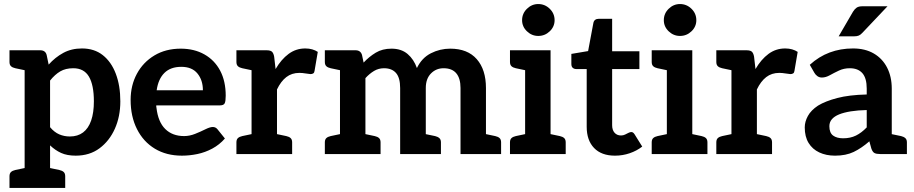

<svg xmlns="http://www.w3.org/2000/svg" viewBox="-20 -763 4529 951"><path d="M102 168V-514H179Q205 -514 211 -491L221 -443Q253 -479 293.5 -501Q334 -523 386 -523Q447 -523 489 -490Q531 -457 553.5 -398Q576 -339 576 -261Q576 -186 549 -125.5Q522 -65 473 -28.5Q424 8 355 8Q312 8 282.5 -5.5Q253 -19 228 -43V168ZM326 -87Q365 -87 391.5 -107Q418 -127 431.5 -166Q445 -205 445 -261Q445 -342 420.5 -383.5Q396 -425 343 -425Q305 -425 278.5 -409.5Q252 -394 228 -364V-133Q249 -108 273.5 -97.5Q298 -87 326 -87ZM126 -514 113 -413 56 -425Q42 -428 34.5 -435Q27 -442 27 -456V-514ZM27 168V110Q27 96 34.5 89Q42 82 56 79L113 67L126 168ZM204 168 217 67 274 79Q288 82 295.5 89Q303 96 303 110V168Z M881 8Q804 8 747 -26.5Q690 -61 658.5 -123.5Q627 -186 627 -268Q627 -340 658 -397.5Q689 -455 745 -488.5Q801 -522 875 -522Q942 -522 992.5 -493.5Q1043 -465 1070.5 -413Q1098 -361 1098 -289Q1098 -262 1093 -251.5Q1088 -241 1069 -241H754Q754 -238 754 -235Q754 -232 755 -229Q763 -159 798.5 -124Q834 -89 892 -89Q919 -89 946.5 -100Q974 -111 997 -122.5Q1020 -134 1034 -134Q1048 -134 1057 -123L1094 -77Q1067 -46 1031.5 -27Q996 -8 957.5 0Q919 8 881 8ZM756 -316H985Q985 -366 958 -399Q931 -432 878 -432Q825 -432 794.5 -402Q764 -372 756 -316Z M1226 0V-514H1300Q1320 -514 1327.5 -506.5Q1335 -499 1338 -482L1345 -421Q1373 -469 1409.5 -496Q1446 -523 1492 -523Q1511 -523 1526.5 -518.5Q1542 -514 1554 -506L1538 -412Q1537 -403 1531.5 -399.5Q1526 -396 1518 -396Q1513 -396 1495 -399Q1477 -402 1463 -402Q1425 -402 1398 -381Q1371 -360 1352 -320V0ZM1328 0 1341 -101 1398 -89Q1412 -86 1419.5 -79Q1427 -72 1427 -58V0ZM1151 0V-58Q1151 -72 1158.5 -79Q1166 -86 1180 -89L1237 -101L1250 0ZM1250 -514 1237 -413 1180 -425Q1166 -428 1158.5 -435Q1151 -442 1151 -456V-514Z M1664 0V-514H1741Q1766 -514 1773 -491L1781 -453Q1808 -482 1841 -502Q1874 -522 1919 -522Q1968 -522 1999 -495.5Q2030 -469 2045 -426Q2069 -476 2114 -499Q2159 -522 2210 -522Q2296 -522 2341.5 -470Q2387 -418 2387 -327V0H2261V-327Q2261 -375 2240 -400Q2219 -425 2177 -425Q2140 -425 2114.5 -399Q2089 -373 2089 -327V0H1962V-327Q1962 -378 1941.5 -401.5Q1921 -425 1882 -425Q1855 -425 1832.5 -411.5Q1810 -398 1790 -376V0ZM1589 0V-58Q1589 -72 1596.5 -79Q1604 -86 1618 -89L1675 -101L1688 0ZM1766 0 1779 -101 1836 -89Q1850 -86 1857.5 -79Q1865 -72 1865 -58V0ZM2065 0 2077 -101 2135 -89Q2148 -86 2156 -79Q2164 -72 2164 -58V0ZM1688 -514 1675 -413 1618 -425Q1604 -428 1596.5 -435Q1589 -442 1589 -456V-514ZM2363 0 2376 -101 2433 -89Q2447 -86 2454.5 -79Q2462 -72 2462 -58V0Z M2581 0V-514H2707V0ZM2506 0V-58Q2506 -72 2513.5 -79Q2521 -86 2535 -89L2592 -101L2605 0ZM2683 0 2696 -101 2753 -89Q2767 -86 2774.5 -79Q2782 -72 2782 -58V0ZM2605 -514 2592 -413 2535 -425Q2521 -428 2513.5 -435Q2506 -442 2506 -456V-514ZM2646 -585Q2614 -585 2590 -608Q2566 -631 2566 -663Q2566 -696 2590 -719.5Q2614 -743 2646 -743Q2679 -743 2703 -719.5Q2727 -696 2727 -663Q2727 -631 2703 -608Q2679 -585 2646 -585Z M3026 8Q2959 8 2922.5 -30Q2886 -68 2886 -135V-421H2834Q2824 -421 2817 -427Q2810 -433 2810 -446V-496L2893 -510L2919 -649Q2923 -670 2947 -670H3012V-509H3147V-421H3012V-143Q3012 -119 3024 -105.5Q3036 -92 3056 -92Q3067 -92 3076 -96.5Q3085 -101 3093 -105Q3101 -109 3107 -109Q3116 -109 3123 -98L3161 -37Q3134 -16 3099 -4Q3064 8 3026 8Z M3283 0V-514H3409V0ZM3208 0V-58Q3208 -72 3215.5 -79Q3223 -86 3237 -89L3294 -101L3307 0ZM3385 0 3398 -101 3455 -89Q3469 -86 3476.5 -79Q3484 -72 3484 -58V0ZM3307 -514 3294 -413 3237 -425Q3223 -428 3215.5 -435Q3208 -442 3208 -456V-514ZM3348 -585Q3316 -585 3292 -608Q3268 -631 3268 -663Q3268 -696 3292 -719.5Q3316 -743 3348 -743Q3381 -743 3405 -719.5Q3429 -696 3429 -663Q3429 -631 3405 -608Q3381 -585 3348 -585Z M3603 0V-514H3677Q3697 -514 3704.5 -506.5Q3712 -499 3715 -482L3722 -421Q3750 -469 3786.5 -496Q3823 -523 3869 -523Q3888 -523 3903.5 -518.5Q3919 -514 3931 -506L3915 -412Q3914 -403 3908.5 -399.5Q3903 -396 3895 -396Q3890 -396 3872 -399Q3854 -402 3840 -402Q3802 -402 3775 -381Q3748 -360 3729 -320V0ZM3705 0 3718 -101 3775 -89Q3789 -86 3796.5 -79Q3804 -72 3804 -58V0ZM3528 0V-58Q3528 -72 3535.5 -79Q3543 -86 3557 -89L3614 -101L3627 0ZM3627 -514 3614 -413 3557 -425Q3543 -428 3535.5 -435Q3528 -442 3528 -456V-514Z M4116 8Q4072 8 4038 -8Q4004 -24 3985 -55Q3966 -86 3966 -132Q3966 -160 3981.5 -188.5Q3997 -217 4032 -240Q4068 -262 4127 -277.5Q4186 -293 4273 -295V-324Q4273 -376 4251.5 -400.5Q4230 -425 4189 -425Q4160 -425 4135.5 -413.5Q4111 -402 4090.5 -390.5Q4070 -379 4051 -379Q4038 -379 4028.5 -386Q4019 -393 4014 -402L3991 -442Q4036 -483 4089.5 -503Q4143 -523 4205 -523Q4265 -523 4308 -498Q4351 -473 4374 -428Q4397 -383 4397 -324V0H4340Q4321 0 4311.5 -5Q4302 -10 4296 -27L4286 -63Q4247 -29 4208.5 -10.5Q4170 8 4116 8ZM4156 -78Q4192 -78 4219.5 -91.5Q4247 -105 4273 -132V-218Q4229 -217 4194.5 -211.5Q4160 -206 4136.5 -196.5Q4113 -187 4100.5 -172.5Q4088 -158 4088 -138Q4088 -105 4106.5 -91.5Q4125 -78 4156 -78ZM4372 0 4385 -101 4443 -89Q4456 -86 4464 -79Q4472 -72 4472 -58V0ZM4134 -583 4205 -705Q4213 -718 4223 -725Q4233 -732 4253 -732H4376L4252 -601Q4243 -591 4234 -587Q4225 -583 4210 -583Z"/></svg>

Font: Aleo
Style: Bold
Weight: 700
Designer: Alessio Laiso
Foundry: Alessio Laiso
Version: Version 2.001;gftools[0.9.29]